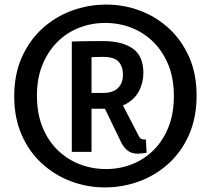

<svg xmlns="http://www.w3.org/2000/svg" viewBox="-20 -805 920 837"><path d="M293 -143V-624Q322 -625 356 -625.5Q390 -626 429 -626Q512 -626 558.5 -593.5Q605 -561 605 -487Q605 -446 587 -410Q569 -374 530.5 -352.5Q492 -331 431 -331H340V-400H432Q473 -400 494.5 -421.5Q516 -443 516 -479Q516 -516 496.5 -536.5Q477 -557 429 -557Q416 -557 396.5 -556.5Q377 -556 364 -555L379 -571V-143ZM419 -369 499 -378 583 -216Q588 -205 593.5 -201Q599 -197 608 -197Q610 -197 612.5 -197Q615 -197 616 -197L619 -139Q610 -138 599 -136.5Q588 -135 581 -135Q554 -135 536.5 -148.5Q519 -162 508 -185ZM437 12Q360 12 289.5 -14.5Q219 -41 163 -92Q107 -143 74.5 -217Q42 -291 42 -385Q42 -481 75 -555Q108 -629 164.5 -680.5Q221 -732 293 -758.5Q365 -785 443 -785Q520 -785 590.5 -758.5Q661 -732 716.5 -681Q772 -630 804.5 -556.5Q837 -483 837 -389Q837 -293 804.5 -218.5Q772 -144 715.5 -92.5Q659 -41 587 -14.5Q515 12 437 12ZM442 -68Q502 -68 555.5 -89Q609 -110 650 -151Q691 -192 714.5 -251Q738 -310 738 -387Q738 -463 714 -522Q690 -581 648.5 -622Q607 -663 553 -684Q499 -705 439 -705Q379 -705 325 -684Q271 -663 230 -622Q189 -581 165 -522.5Q141 -464 141 -388Q141 -311 165 -251.5Q189 -192 231 -151Q273 -110 327.5 -89Q382 -68 442 -68Z"/></svg>

Font: Yaldevi SemiBold
Style: Regular
Weight: 600
Designer: Sol Matas, Rajitha Manaperi, Kosala Senevirathne
Foundry: Mooniak
Version: Version 1.100